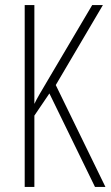

<svg xmlns="http://www.w3.org/2000/svg" viewBox="-20 -734 434 754"><path d="M394 0H353L174 -367L115 -280V0H77V-714H115V-326Q121 -339 135 -363.5Q149 -388 170 -423L342 -714H384L199 -400Z"/></svg>

Font: Noto Sans Myanmar UI ExtraCondensed ExtraLight
Style: Regular
Weight: 200
Width: 2
Designer: Monotype Design Team
Foundry: Monotype Imaging Inc.
Version: Version 2.103; ttfautohint (v1.8.4.7-5d5b)